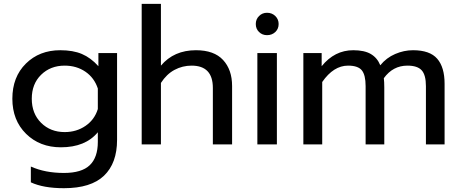

<svg xmlns="http://www.w3.org/2000/svg" viewBox="-20 -759 2416 1009"><path d="M315.9 230Q208 230 142.1 199.2V116.2Q216.8 149.9 315.9 149.9Q409.2 149.9 451.7 109.1Q494.1 68.4 494.1 -13.2V-64Q428.7 15.1 299.8 15.1Q189 15.1 116.9 -55.9Q44.9 -127 44.9 -240.2Q44.9 -354.5 116 -424.8Q187 -495.1 296.9 -495.1Q363.8 -495.1 410.4 -475.3Q457 -455.6 497.1 -411.1V-480H595.2V-23.9Q595.2 98.6 526.6 164.3Q458 230 315.9 230ZM319.8 -64.9Q382.3 -64.9 429.7 -97.7Q477.1 -130.4 494.1 -186V-293.9Q475.6 -350.1 429 -382.1Q382.3 -414.1 319.8 -414.1Q245.1 -414.1 196 -366Q147 -317.9 147 -240.2Q147 -162.1 196 -113.5Q245.1 -64.9 319.8 -64.9Z M724.6 0V-738.8H825.7V-414.1Q894 -495.1 1009.8 -495.1Q1105 -495.1 1152.3 -443.8Q1199.7 -392.6 1199.7 -307.1V0H1098.6V-296.9Q1098.6 -414.1 986.8 -414.1Q939 -414.1 897.2 -391.8Q855.5 -369.6 825.7 -323.2V0Z M1383.3 -574.2Q1358.4 -574.2 1341.3 -590.8Q1324.2 -607.4 1324.2 -632.8Q1324.2 -657.7 1341.3 -674.8Q1358.4 -691.9 1383.3 -691.9Q1409.2 -691.9 1426.8 -674.8Q1444.3 -657.7 1444.3 -632.8Q1444.3 -607.4 1426.8 -590.8Q1409.2 -574.2 1383.3 -574.2ZM1332.5 0V-480H1435.1V0Z M1574.2 0V-480H1670.4V-411.1Q1738.3 -495.1 1836.4 -495.1Q1894.5 -495.1 1928.5 -475.3Q1962.4 -455.6 1978.5 -416Q2010.7 -455.6 2056.9 -475.3Q2103 -495.1 2150.4 -495.1Q2238.8 -495.1 2277.6 -450.4Q2316.4 -405.8 2316.4 -318.8V0H2218.3V-306.2Q2218.3 -365.2 2196 -389.6Q2173.8 -414.1 2121.1 -414.1Q2044.9 -414.1 1997.1 -348.1Q1999.5 -329.1 1999.5 -298.8V0H1901.4V-306.2Q1901.4 -365.2 1881.3 -389.6Q1861.3 -414.1 1809.1 -414.1Q1732.9 -414.1 1673.3 -328.1V0Z"/></svg>

Font: Prompt
Style: Regular
Weight: 400
Designer: Katatrad Team
Foundry: CadsonDemak
Version: Version 1.000;PS 001.000;hotconv 1.0.88;makeotf.lib2.5.64775